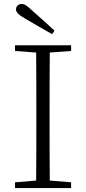

<svg xmlns="http://www.w3.org/2000/svg" viewBox="-20 -952 436 972"><path d="M256 -797C219 -830 183 -864 148 -894C118 -922 105 -932 90 -932C74 -932 61 -920 61 -905C61 -889 75 -876 114 -854C156 -829 200 -804 244 -779ZM56 -694 163 -686C164 -588 164 -489 164 -390V-333C164 -234 164 -135 163 -38L56 -29V0H340V-29L232 -38C231 -135 231 -234 231 -333V-390C231 -489 231 -589 232 -686L340 -694V-723H56Z"/></svg>

Font: Noto Serif CJK HK ExtraLight
Style: Regular
Weight: 200
Designer: Ryoko NISHIZUKA 西塚涼子 (kana & ideographs); Frank Grießhammer (Latin, Greek & Cyrillic); Wenlong ZHANG 张文龙 (bopomofo); San
Foundry: Adobe
Version: Version 2.001;hotconv 1.1.0;makeotfexe 2.6.0